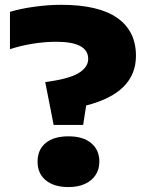

<svg xmlns="http://www.w3.org/2000/svg" viewBox="-20 -770 617 800"><path d="M168.5 -428Q267.5 -441 307.5 -465.5Q347.5 -490 347.5 -524.5Q347.5 -596 214 -596Q167 -596 116 -587.8Q65 -579.5 21.5 -565V-720.5Q63 -733.5 122 -741.8Q181 -750 234.5 -750Q391 -750 468.8 -695.2Q546.5 -640.5 546.5 -537.5Q546.5 -383 339 -330.5L326.5 -249.5H203.5ZM136.5 -96.5Q136.5 -146 170.2 -174Q204 -202 265.5 -202Q326.5 -202 360.2 -173.5Q394 -145 394 -96.5Q394 -65 378.5 -41Q363 -17 334 -3.8Q305 9.5 265.5 9.5Q205 9.5 170.8 -18.8Q136.5 -47 136.5 -96.5Z"/></svg>

Font: Encode Sans Expanded ExtraBold
Style: Regular
Weight: 800
Width: 7
Designer: Multiple Designers
Foundry: Impallari Type
Version: Version 2.000